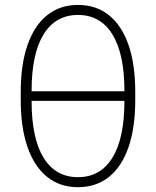

<svg xmlns="http://www.w3.org/2000/svg" viewBox="-20 -757 639 786"><path d="M299.3 9.3Q225.6 9.3 173.1 -32.7Q120.6 -74.7 92.8 -154.5Q64.9 -234.4 64.9 -347.7V-379.9Q64.9 -493.7 92.8 -573.2Q120.6 -652.8 173.1 -694.8Q225.6 -736.8 299.3 -736.8Q373.5 -736.8 426 -694.8Q478.5 -652.8 506.1 -573.2Q533.7 -493.7 533.7 -379.9V-347.7Q533.7 -234.4 506.1 -154.5Q478.5 -74.7 426 -32.7Q373.5 9.3 299.3 9.3ZM299.3 -31.7Q391.1 -31.7 440.2 -111.3Q489.3 -190.9 489.3 -342.3V-385.3Q489.3 -536.6 440.2 -616.2Q391.1 -695.8 299.3 -695.8Q207.5 -695.8 158.4 -616.2Q109.4 -536.6 109.4 -385.3V-342.3Q109.4 -190.9 158.4 -111.3Q207.5 -31.7 299.3 -31.7ZM93.8 -344.2V-383.3H506.3V-344.2Z"/></svg>

Font: Inter 16pt ExtraLight
Style: Regular
Weight: 250
Version: Version 4.001;git-66647c0bb